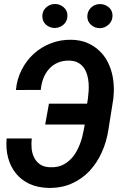

<svg xmlns="http://www.w3.org/2000/svg" viewBox="-20 -918 627 948"><path d="M136.7 -234.4H12.7Q8.3 -183.1 20 -139.2Q31.7 -95.2 58.1 -62.5Q84 -29.8 124.3 -10.7Q164.6 8.3 218.3 9.8Q282.2 11.2 333.5 -11.5Q384.8 -34.2 422.4 -74.2Q440.4 -93.8 455.6 -116.7Q470.7 -139.6 481.9 -164.6Q494.1 -190.9 502.7 -220.2Q511.2 -249.5 515.6 -279.8L539.6 -430.7Q543.5 -464.4 541.5 -497.3Q539.6 -530.3 531.7 -560.1Q523.4 -591.3 508.3 -618.7Q493.2 -646 470.7 -667Q446.3 -690.9 411.9 -705.8Q377.4 -720.7 333 -721.7Q278.8 -722.7 231 -704.1Q183.1 -685.5 146.5 -652.3Q109.9 -618.7 86.7 -572.8Q63.5 -526.9 58.6 -473.6L181.2 -474.1Q184.1 -504.9 194.3 -531.5Q204.6 -558.1 222.7 -578.1Q240.2 -597.7 265.6 -608.6Q291 -619.6 324.2 -618.7Q351.1 -617.7 369.1 -606.4Q387.2 -595.2 397.9 -577.6Q406.7 -562.5 411.4 -544.7Q416 -526.9 417.5 -507.8Q418.9 -487.8 417.7 -468.3Q416.5 -448.7 414.1 -431.6L410.2 -406.2H221.7L203.1 -303.2H398.4L394 -278.3Q390.6 -259.8 385.5 -240.2Q380.4 -220.7 373 -202.6Q367.2 -188 360.1 -174.8Q353 -161.6 344.7 -149.9Q324.7 -123 295.9 -106.7Q267.1 -90.3 226.6 -92.3Q196.8 -93.3 178 -106.2Q159.2 -119.1 148.9 -139.6Q138.7 -159.2 136.2 -184.1Q133.8 -209 136.7 -234.4ZM189 -837.4Q189 -812 207.3 -795.9Q225.6 -779.8 251.5 -779.8Q276.4 -780.8 294.7 -797.4Q313 -814 313 -840.8Q313 -866.2 294.2 -882.3Q275.4 -898.4 250.5 -898.4Q225.1 -897.5 207 -880.6Q189 -863.8 189 -837.4ZM411.1 -836.9Q411.1 -811.5 429.7 -795.2Q448.2 -778.8 473.6 -778.8Q498.5 -779.8 516.8 -796.9Q535.2 -814 535.6 -840.3Q535.6 -866.7 516.4 -882.6Q497.1 -898.4 472.7 -897.9Q446.8 -897.5 429.2 -880.1Q411.6 -862.8 411.1 -836.9Z"/></svg>

Font: Roboto Mono SemiBold
Style: Italic
Weight: 600
Italic angle: -10°
Monospace: yes
Designer: Google
Version: Version 3.000